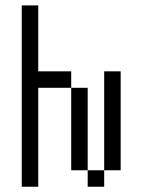

<svg xmlns="http://www.w3.org/2000/svg" viewBox="-20 -708 540 728"><path d="M62.5 -687.5V0H125Q125 0 125 -375H250V-62.5H312.5V0H375V-62.5H312.5V-375H250V-437.5H125Q125 -437.5 125 -687.5ZM375 -62.5H437.5Q437.5 -62.5 437.5 -437.5H375Q375 -437.5 375 -62.5Z"/></svg>

Font: BFUnifontExMono
Style: Regular
Weight: 500
Version: Version 15.0.06